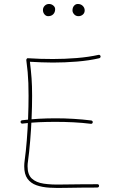

<svg xmlns="http://www.w3.org/2000/svg" viewBox="-20 -944 596 952"><path d="M82 -338.4Q82.5 -335 85.2 -332.8Q87.9 -330.6 91.3 -331.1Q133.3 -336.4 173.3 -338.1Q213.4 -339.8 256.3 -339.8Q300.8 -339.8 344.2 -337.6Q387.7 -335.4 430.7 -330.1Q434.1 -329.6 436.8 -331.8Q439.5 -334 439.9 -337.4Q440.4 -340.8 438.2 -343.5Q436 -346.2 432.6 -346.7Q389.2 -352.1 345.2 -354.7Q301.3 -357.4 256.3 -357.4Q213.4 -357.4 172.9 -355.2Q132.3 -353 89.4 -347.7Q85.9 -347.2 83.7 -344.5Q81.5 -341.8 82 -338.4ZM478.5 -665.5Q478 -668.9 474.9 -670.9Q471.7 -672.9 468.3 -671.9Q419.9 -661.1 360.1 -656.2Q300.3 -651.4 242.7 -651.4Q211.9 -651.4 180.9 -652.3Q149.9 -653.3 119.1 -655.3Q116.2 -655.8 114 -654.1Q111.8 -652.3 111.1 -650.1Q110.4 -647.9 110.4 -646Q114.7 -613.3 117.2 -586.4Q119.6 -559.6 120.6 -531.7Q121.6 -503.9 121.6 -468.8Q121.6 -417.5 119.4 -360.1Q117.2 -302.7 112.8 -247.6Q108.4 -192.4 102.1 -147Q101.1 -139.6 100.6 -133.1Q100.1 -126.5 100.1 -119.6Q100.1 -80.1 116.2 -57.9Q132.3 -35.6 160.6 -25.6Q189 -15.6 225.6 -13.4Q262.2 -11.2 303.7 -12.5Q345.2 -13.7 387.2 -13.7Q406.7 -13.7 425.5 -13.7Q444.3 -13.7 462.4 -14.2Q466.3 -14.2 468.8 -16.6Q471.2 -19 471.2 -22.5Q471.2 -26.4 468.8 -28.6Q466.3 -30.8 462.4 -30.8Q444.3 -30.3 425.5 -30.3Q406.7 -30.3 387.2 -30.3Q332 -30.3 283.2 -29.1Q234.4 -27.8 196.8 -33.4Q159.2 -39.1 137.9 -58.6Q116.7 -78.1 116.7 -119.6Q116.7 -132.3 118.7 -144Q125 -189.9 129.6 -245.6Q134.3 -301.3 136.7 -359.1Q139.2 -417 139.2 -468.8Q139.2 -519.5 136.5 -555.9Q133.8 -592.3 128.4 -637.7Q156.7 -636.2 185.5 -635Q214.4 -633.8 242.7 -633.8Q300.8 -633.8 361.6 -638.7Q422.4 -643.6 472.2 -655.3Q475.6 -656.2 477.5 -659.2Q479.5 -662.1 478.5 -665.5ZM399.9 -892.6Q399.9 -905.3 390.4 -914.8Q380.9 -924.3 365.7 -924.3Q355 -924.3 347.2 -915.5Q339.4 -906.7 339.4 -892.1Q339.4 -882.3 347.7 -873Q356 -863.8 369.1 -863.8Q381.3 -863.8 390.6 -871.6Q399.9 -879.4 399.9 -892.6ZM253.4 -898.4Q253.4 -909.2 244.1 -916.7Q234.9 -924.3 223.1 -924.3Q210.4 -924.3 201.7 -915.5Q192.9 -906.7 192.9 -894Q192.9 -882.3 200.4 -873Q208 -863.8 218.8 -863.8Q234.4 -863.8 243.9 -873.3Q253.4 -882.8 253.4 -898.4Z"/></svg>

Font: Mikhak VF
Style: Regular
Weight: 100
Designer: Amin Abedi
Version: Version 3.001